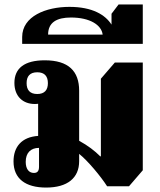

<svg xmlns="http://www.w3.org/2000/svg" viewBox="-20 -834 722 866"><path d="M188 12C284 12 337 -31 337 -107V-140C376 -109 435 -38 463 6H562L624 -66V-552H498L435 -479V-129H432C407 -154 377 -177 337 -199V-425C337 -513 289 -562 182 -562C90 -562 45 -526 45 -460C45 -398 85 -365 136 -365C141 -365 147 -365 152 -366V-221C77 -216 41 -171 41 -106C41 -28 95 12 188 12ZM148 -410C115 -410 100 -428 100 -459C100 -490 115 -508 148 -508C181 -508 196 -490 196 -459C196 -428 181 -410 148 -410ZM133 -54C110 -54 96 -72 96 -104C96 -144 118 -167 156 -167V-82C156 -63 149 -54 133 -54Z M80 -636H624V-814H515L483 -772V-723C455 -767 397 -803 293 -803C188 -803 80 -761 80 -667ZM197 -678C197 -733 236 -755 300 -755C386 -755 438 -721 443 -678Z"/></svg>

Font: Noto Serif Thai Black
Style: Regular
Weight: 900
Designer: Monotype Design Team
Foundry: Monotype Imaging Inc.
Version: Version 2.002